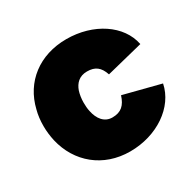

<svg xmlns="http://www.w3.org/2000/svg" viewBox="-123 -651 787 781"><g transform="rotate(-30 271.0 -260.0)"><path d="M277 3C403 3 510 -70 530 -170L358 -214C345 -173 324 -153 283 -153C245 -153 223 -183 215 -222C212 -235 211 -249 211 -264C211 -282 214 -302 219 -317C229 -345 249 -367 286 -367C324 -367 345 -351 358 -312L530 -355C511 -453 406 -523 279 -523C152 -523 58 -450 31 -336C25 -314 22 -289 22 -263C22 -238 25 -215 30 -192C57 -76 150 3 277 3Z"/></g></svg>

Font: Arthouse Owned Black
Style: Regular
Weight: 900
Designer: Jeremy Tribby
Foundry: Tribby Type
Version: Version 1.000;PS 001.000;hotconv 1.0.88;makeotf.lib2.5.64775